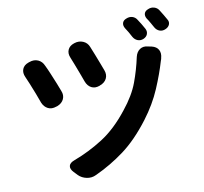

<svg xmlns="http://www.w3.org/2000/svg" viewBox="-95 -959 1190 1122"><g transform="rotate(-10 500.0 -398.0)"><path d="M396 -730Q423 -739 448 -728.5Q473 -718 483 -692Q492 -671 503.5 -641Q515 -611 525.5 -584Q536 -557 541 -543Q551 -516 540 -493.5Q529 -471 501 -461L497 -459Q469 -449 447.5 -460.5Q426 -472 416 -499Q409 -520 397 -550.5Q385 -581 374.5 -609.5Q364 -638 358 -651Q347 -677 356.5 -698.5Q366 -720 393 -729ZM837 -632Q866 -625 877 -604.5Q888 -584 880 -556Q879 -553 879.5 -553.5Q880 -554 879.5 -552Q879 -550 875 -539Q854 -467 818 -382.5Q782 -298 720 -216Q641 -112 559.5 -51.5Q478 9 386 51Q360 64 330.5 58Q301 52 281 32L261 11Q241 -10 245 -28Q249 -46 277 -56Q368 -90 451 -143Q534 -196 610 -293Q672 -370 698.5 -441.5Q725 -513 741 -588Q748 -617 768.5 -630.5Q789 -644 817 -636ZM118 -667Q146 -677 170 -666.5Q194 -656 205 -629Q215 -609 228.5 -576.5Q242 -544 254.5 -513.5Q267 -483 272 -468Q283 -442 272.5 -419Q262 -396 234 -385L227 -383Q199 -373 177 -384Q155 -395 144 -421Q136 -445 122.5 -479Q109 -513 97 -543Q85 -573 79 -585Q67 -611 75.5 -633Q84 -655 112 -665ZM720 -819Q739 -827 756.5 -821.5Q774 -816 784 -799Q793 -786 803 -769Q813 -752 819 -741Q828 -724 822 -708Q816 -692 797 -684Q779 -677 762.5 -683.5Q746 -690 736 -707Q729 -721 719 -738Q709 -755 702 -765Q692 -782 696.5 -797Q701 -812 720 -819ZM855 -851Q873 -859 891.5 -853.5Q910 -848 920 -831Q929 -817 938.5 -801Q948 -785 954 -774Q965 -758 959 -742Q953 -726 934 -718Q916 -710 899 -716Q882 -722 872 -739Q864 -753 854.5 -770Q845 -787 837 -798Q827 -815 831.5 -829.5Q836 -844 855 -851Z"/></g></svg>

Font: Chiron GoRound TC
Style: Bold
Weight: 700
Designer: Ryoko NISHIZUKA 西塚涼子 (kana, bopomofo & ideographs); Paul D. Hunt (Latin, Greek & Cyrillic); Sandoll Communications 산돌커뮤니
Foundry: Adobe
Version: Version 1.000;hotconv 1.1.1;makeotfexe 2.6.0